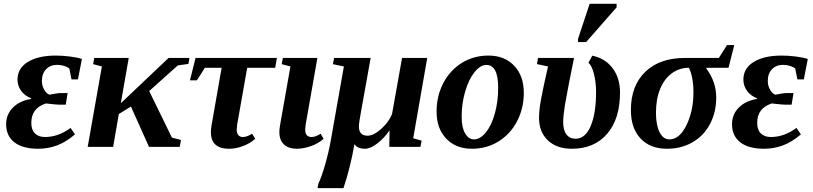

<svg xmlns="http://www.w3.org/2000/svg" viewBox="-20 -758 4197 991"><path d="M268.6 -471.2Q302.2 -471.2 341.1 -466.3Q379.9 -461.4 402.8 -453.6L382.3 -348.1H349.1L337.9 -404.3Q329.6 -411.6 312 -417.5Q294.4 -423.3 275.4 -423.3Q240.2 -423.3 218.3 -401.1Q196.3 -378.9 196.3 -339.4Q196.3 -315.9 207.8 -295.7Q219.2 -275.4 235.4 -269Q240.2 -270 246.1 -271.2Q252 -272.5 268.3 -275.1Q284.7 -277.8 292.5 -277.8H329.1L319.3 -217.8H284.2Q271.5 -217.8 217.3 -224.1Q141.6 -200.2 141.6 -124Q141.6 -87.9 160.4 -69.3Q179.2 -50.8 212.4 -50.8Q280.8 -50.8 344.2 -97.7L367.2 -64.5Q320.3 -24.4 273.9 -7.3Q227.5 9.8 177.2 9.8Q97.2 9.8 54.4 -23.4Q11.7 -56.6 11.7 -116.7Q11.7 -167.5 46.6 -202.6Q81.5 -237.8 140.1 -247.1L141.1 -250.5Q107.9 -263.2 89.1 -289.3Q70.3 -315.4 70.3 -347.2Q70.3 -405.3 123.5 -438.2Q176.8 -471.2 268.6 -471.2Z M958 -459 952.6 -428.2 897.9 -420.4 750 -288.1 867.2 -47.9 914.1 -35.6 907.7 0H749L655.8 -208L593.3 -169.4L564 0H432.6L505.9 -415L460.9 -426.8L466.3 -459H644.5L603.5 -225.1L850.1 -459Z M1162.1 9.8Q1068.4 9.8 1068.4 -76.2Q1068.4 -89.4 1071.8 -110.8L1124 -408.2H1037.6L996.1 -343.3H960.4L989.3 -459H1409.2L1400.4 -408.2H1255.9L1204.1 -114.7L1201.7 -89.4Q1201.7 -70.8 1210 -60.8Q1218.3 -50.8 1232.9 -50.8Q1254.9 -50.8 1281.2 -67.9L1297.4 -41.5Q1271 -18.1 1234.6 -4.2Q1198.2 9.8 1162.1 9.8Z M1512.2 9.8Q1469.2 9.8 1445.6 -12.5Q1421.9 -34.7 1421.9 -76.2Q1421.9 -89.4 1425.3 -110.8L1479 -415L1434.1 -426.8L1439.9 -459H1618.2L1557.6 -114.7L1555.2 -88.9Q1555.2 -50.8 1588.4 -50.8Q1608.9 -50.8 1634.8 -67.9L1650.4 -41.5Q1622.1 -16.6 1583.5 -3.4Q1544.9 9.8 1512.2 9.8Z M1698.2 -426.8 1704.6 -459H1893.1L1843.3 -181.2Q1832.5 -125 1832.5 -105Q1832.5 -57.6 1877 -57.6Q1908.2 -57.6 1947.3 -92.5Q1986.3 -127.4 2003.4 -168.9L2055.2 -459H2185.1L2112.8 -44.4L2156.2 -32.2L2149.9 0H1989.3L1990.7 -85.4Q1963.4 -45.4 1927.7 -17.8Q1892.1 9.8 1863.8 9.8Q1825.2 9.8 1809.6 -14.2Q1788.1 107.9 1752.9 212.9H1619.1L1623 190.9Q1639.6 156.2 1658.2 91.6Q1676.8 26.9 1687.5 -33.7L1754.9 -415Z M2551.3 -305.2Q2551.3 -422.9 2490.2 -422.9Q2459.5 -422.9 2429.4 -385.7Q2399.4 -348.6 2381.1 -286.1Q2362.8 -223.6 2362.8 -155.8Q2362.8 -99.6 2380.9 -69.1Q2398.9 -38.6 2427.2 -38.6Q2458.5 -38.6 2487.8 -74.7Q2517.1 -110.8 2534.2 -172.4Q2551.3 -233.9 2551.3 -305.2ZM2416 9.8Q2333 9.8 2283.2 -42.5Q2233.4 -94.7 2233.4 -182.6Q2233.4 -261.7 2267.6 -328.1Q2301.8 -394.5 2363 -432.9Q2424.3 -471.2 2501 -471.2Q2584 -471.2 2633.8 -418.9Q2683.6 -366.7 2683.6 -278.8Q2683.6 -199.7 2649.4 -133.3Q2615.2 -66.9 2554 -28.6Q2492.7 9.8 2416 9.8Z M2931.2 9.8Q2853.5 9.8 2807.9 -33.4Q2762.2 -76.7 2762.2 -150.4Q2762.2 -191.4 2773.4 -250.7Q2784.7 -310.1 2808.6 -415L2751.5 -427.2L2756.8 -459H2942.9Q2913.6 -316.9 2896 -217.3Q2886.7 -157.7 2886.7 -128.4Q2886.7 -86.4 2903.6 -64.2Q2920.4 -42 2950.7 -42Q3001 -42 3028.8 -107.4Q3056.6 -172.9 3056.6 -284.2Q3056.6 -333 3045.4 -377.2Q3034.2 -421.4 3017.1 -433.6L3037.1 -470.7Q3103.5 -457 3141.8 -406.2Q3180.2 -355.5 3180.2 -280.8Q3180.2 -144.5 3113.8 -67.4Q3047.4 9.8 2931.2 9.8ZM2963.4 -541V-557.1L3023.4 -738.3H3162.6V-720.2L3005.4 -541Z M3435.1 -38.6Q3487.3 -38.6 3523.2 -112.1Q3559.1 -185.5 3559.1 -280.8Q3559.1 -361.3 3535.6 -408.2Q3486.3 -408.2 3447.5 -379.6Q3408.7 -351.1 3387.2 -298.8Q3365.7 -246.6 3365.7 -175.3Q3365.7 -112.8 3384.3 -75.7Q3402.8 -38.6 3435.1 -38.6ZM3625.5 -408.2 3625 -405.3Q3676.8 -336.4 3676.8 -254.4Q3676.8 -178.7 3644.3 -117.4Q3611.8 -56.2 3553.7 -23.2Q3495.6 9.8 3422.9 9.8Q3335.9 9.8 3286.1 -43.2Q3236.3 -96.2 3236.3 -189.9Q3236.3 -315.4 3310.5 -387.2Q3384.8 -459 3516.1 -459H3690.4L3732.4 -525.4H3770L3740.2 -408.2Z M4015.1 -471.2Q4048.8 -471.2 4087.6 -466.3Q4126.5 -461.4 4149.4 -453.6L4128.9 -348.1H4095.7L4084.5 -404.3Q4076.2 -411.6 4058.6 -417.5Q4041 -423.3 4022 -423.3Q3986.8 -423.3 3964.8 -401.1Q3942.9 -378.9 3942.9 -339.4Q3942.9 -315.9 3954.3 -295.7Q3965.8 -275.4 3981.9 -269Q3986.8 -270 3992.7 -271.2Q3998.5 -272.5 4014.9 -275.1Q4031.2 -277.8 4039.1 -277.8H4075.7L4065.9 -217.8H4030.8Q4018.1 -217.8 3963.9 -224.1Q3888.2 -200.2 3888.2 -124Q3888.2 -87.9 3907 -69.3Q3925.8 -50.8 3959 -50.8Q4027.3 -50.8 4090.8 -97.7L4113.8 -64.5Q4066.9 -24.4 4020.5 -7.3Q3974.1 9.8 3923.8 9.8Q3843.8 9.8 3801 -23.4Q3758.3 -56.6 3758.3 -116.7Q3758.3 -167.5 3793.2 -202.6Q3828.1 -237.8 3886.7 -247.1L3887.7 -250.5Q3854.5 -263.2 3835.7 -289.3Q3816.9 -315.4 3816.9 -347.2Q3816.9 -405.3 3870.1 -438.2Q3923.3 -471.2 4015.1 -471.2Z"/></svg>

Font: Tinos
Style: Bold Italic
Weight: 700
Italic angle: -16.333°
Designer: Steve Matteson
Foundry: Monotype Imaging Inc.
Version: Version 1.23